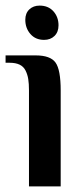

<svg xmlns="http://www.w3.org/2000/svg" viewBox="-22 -669 300 689"><path d="M136.2 -525.9Q105.5 -525.9 87.2 -546.9Q68.8 -567.9 68.8 -598.1Q68.8 -621.6 83.3 -635.3Q97.7 -648.9 120.1 -648.9Q151.4 -648.9 169.7 -628.4Q188 -607.9 188 -578.1Q188 -554.2 173.6 -540Q159.2 -525.9 136.2 -525.9ZM82 0V-344.2Q82 -369.1 79.3 -385.5Q76.7 -401.9 69.6 -416Q62.5 -430.2 48.3 -437Q34.2 -443.8 12.2 -443.8H-2V-470.2H106Q158.7 -470.2 177.2 -444.6Q195.8 -418.9 195.8 -344.2V0Z"/></svg>

Font: El Messiri SemiBold
Style: Regular
Weight: 600
Designer: Mohamed Gaber
Foundry: Kief Type Foundry
Version: Version 2.007;PS 002.007;hotconv 1.0.88;makeotf.lib2.5.64775